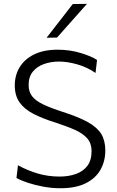

<svg xmlns="http://www.w3.org/2000/svg" viewBox="-20 -990 622 1020"><path d="M300.5 10Q255.5 10 210.8 1.8Q166 -6.5 128.2 -19Q90.5 -31.5 67.5 -44.5L75.5 -112Q125.5 -84.5 180.5 -68.2Q235.5 -52 297 -52Q344 -52 382.5 -65.5Q421 -79 443.8 -108.5Q466.5 -138 466.5 -187.5Q466.5 -228 444 -254.2Q421.5 -280.5 378.8 -299.8Q336 -319 275.5 -338.5Q206.5 -360 158 -385Q109.5 -410 84 -446Q58.5 -482 58.5 -536.5Q58.5 -590 84.5 -633Q110.5 -676 161.5 -701Q212.5 -726 287 -726Q350 -726 407.5 -708.8Q465 -691.5 495.5 -671.5L487.5 -602.5Q442.5 -633.5 390 -648.2Q337.5 -663 293.5 -663Q251 -663 214 -650Q177 -637 154.5 -609.5Q132 -582 132 -538.5Q132 -502.5 151 -478.2Q170 -454 210 -435Q250 -416 313.5 -395.5Q399.5 -368 448.8 -340Q498 -312 518.8 -276.8Q539.5 -241.5 539.5 -190.5Q539.5 -134.5 514.2 -89Q489 -43.5 436.2 -16.8Q383.5 10 300.5 10ZM227.5 -789.5Q263 -834.5 297.5 -879.5Q332 -924 366.5 -968.5L442 -969.5Q401.5 -923.5 362 -879.5Q322.5 -835 283 -790.5Z"/></svg>

Font: Heraclito Light
Style: Regular
Weight: 300
Designer: Kostas Bartsokas (font) & Cristiano Sobral (main changes)
Foundry: Kostas Bartsokas (font) & Cristiano Sobral (main changes)
Version: Version 1.00;July 8, 2020;FontCreator 13.0.0.2655 64-bit